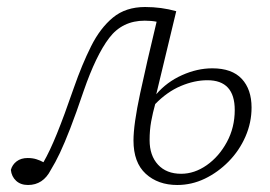

<svg xmlns="http://www.w3.org/2000/svg" viewBox="-20 -515 772 548"><path d="M407 -115Q407 -71 431 -45Q455 -19 497 -19Q535 -19 570 -43.5Q605 -68 627.5 -109.5Q650 -151 650 -201Q650 -286 572 -286Q535 -286 496 -269.5Q457 -253 423 -218Q416 -193 411.5 -168.5Q407 -144 407 -115ZM60 13Q39 13 26 1Q13 -11 11 -30Q15 -45 27.5 -54.5Q40 -64 59 -64Q73 -64 84 -60.5Q95 -57 104 -52Q122 -83 142.5 -133.5Q163 -184 191 -265Q214 -331 240 -383Q266 -435 302.5 -465Q339 -495 394 -495Q441 -495 483 -483L426 -246Q456 -281 499.5 -300.5Q543 -320 586 -320Q642 -320 670 -290Q698 -260 698 -208Q698 -165 680.5 -125Q663 -85 632.5 -54Q602 -23 564.5 -5Q527 13 486 13Q431 13 396 -19Q361 -51 361 -114Q361 -160 380 -248.5Q399 -337 427 -453Q412 -456 393 -456Q329 -456 291.5 -406.5Q254 -357 219 -256Q197 -191 180.5 -148.5Q164 -106 151 -78.5Q138 -51 125 -30Q103 13 60 13Z"/></svg>

Font: Source Serif 4 SmText Light
Style: Italic
Weight: 300
Italic angle: -12°
Designer: Frank Grießhammer
Foundry: Adobe
Version: Version 4.005;hotconv 1.1.0;makeotfexe 2.6.0